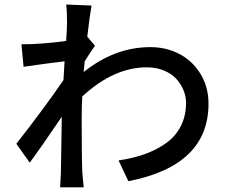

<svg xmlns="http://www.w3.org/2000/svg" viewBox="-20 -783 996 839"><path d="M361.3 -623 395 -583Q383.8 -568.8 350.1 -515.1Q349.6 -507.8 347.9 -492.2Q346.2 -476.6 345.7 -468.3Q481.9 -577.1 637.2 -577.1Q706.1 -577.1 763.4 -547.4Q820.8 -517.6 855.7 -460.9Q890.6 -404.3 891.1 -332Q892.6 -59.6 541 8.8L498 -82Q562 -91.3 613.5 -109.9Q665 -128.4 706.3 -158Q747.6 -187.5 770.3 -232.2Q793 -276.9 793 -334Q793 -361.8 781.7 -389.2Q770.5 -416.5 749.8 -439Q729 -461.4 695.6 -475.1Q662.1 -488.8 622.1 -488.8Q476.6 -488.8 339.4 -361.3Q336.9 -318.8 336.9 -263.7Q336.9 -92.3 339.8 -27.8Q340.8 -13.7 345.7 35.6H242.7Q246.1 -20.5 246.1 -25.9Q247.1 -118.2 250 -272.9Q161.6 -142.1 109.9 -72.3L51.3 -154.8Q93.8 -208 157.5 -293.7Q221.2 -379.4 257.3 -433.1L262.2 -515.1Q209.5 -509.3 83 -491.2L73.7 -589.4Q160.6 -589.4 269 -604Q272.9 -658.7 272.9 -686Q272.9 -737.3 269 -763.2L379.9 -758.8Q371.1 -706.5 361.3 -623Z"/></svg>

Font: Karasuma Gothic
Style: Regular
Weight: 500
Designer: Rasmus Andersson / Ryoko Nishizuka
Foundry: Genbu
Version: Version 1.00